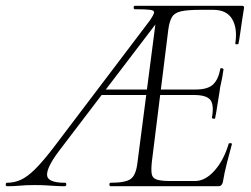

<svg xmlns="http://www.w3.org/2000/svg" viewBox="-80 -645 868 665"><path d="M-56 0Q-60 0 -60 -6Q-60 -12 -56 -12Q-31 -12 -8.5 -22Q14 -32 40.5 -58Q67 -84 104 -132L439 -574Q452 -593 453.5 -601Q455 -609 440 -611Q425 -613 387 -613Q383 -613 383 -619Q383 -625 387 -625H758Q767 -625 765 -616Q762 -598 758.5 -575Q755 -552 752 -530Q749 -508 746 -494Q745 -491 739.5 -491.5Q734 -492 735 -495Q743 -547 724 -579Q705 -611 658 -611H615Q571 -611 548 -606Q525 -601 516 -586.5Q507 -572 503 -543L446 -85Q443 -57 445.5 -42.5Q448 -28 463 -23Q478 -18 511 -18H595Q631 -18 663 -54Q695 -90 712 -147Q713 -150 719 -149Q725 -148 723 -145Q716 -119 706.5 -82.5Q697 -46 692 -15Q689 0 676 0H303Q299 0 299 -6Q299 -12 303 -12Q354 -12 372.5 -25Q391 -38 396 -81L465 -613L490 -602L125 -123Q82 -66 83 -39Q84 -12 145 -12Q150 -12 149.5 -6Q149 0 145 0Q127 0 111.5 -1Q96 -2 79.5 -3Q63 -4 40 -4Q9 -4 -10.5 -2Q-30 0 -56 0ZM264 -316 282 -335H467L470 -316ZM665 -235Q664 -233 659 -234Q654 -235 654 -237Q662 -282 648.5 -299Q635 -316 591 -316H464L467 -335H598Q639 -335 657.5 -352Q676 -369 683 -406Q683 -410 689 -408.5Q695 -407 694 -404Q690 -375 686 -359Q682 -343 680 -325Q676 -303 673 -281.5Q670 -260 665 -235Z"/></svg>

Font: Cormorant Garamond Light Light
Style: Italic
Weight: 300
Italic angle: -10°
Version: Version 4.001